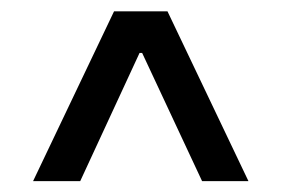

<svg xmlns="http://www.w3.org/2000/svg" viewBox="-20 -725 509 347"><path d="M39.8 -397.7 186.1 -704.5H282.7L429 -397.7H345.2L236.9 -629.3H232.2L125 -397.7Z"/></svg>

Font: Inter UI
Style: Regular
Weight: 400
Designer: Rasmus Andersson
Foundry: rsms
Version: 3.2;8d6f07862